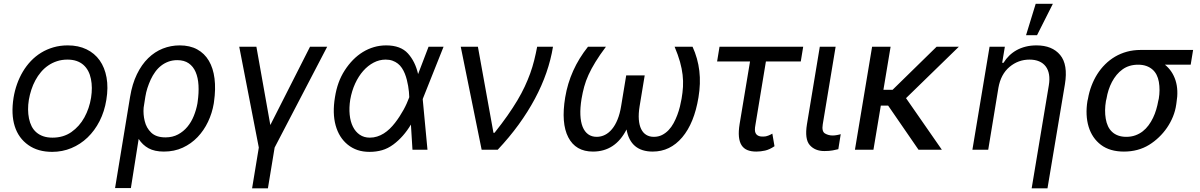

<svg xmlns="http://www.w3.org/2000/svg" viewBox="-20 -793 6355 1017"><path d="M51.8 -275.6Q57.9 -312.9 70.3 -347.7Q82.7 -382.5 101 -413.4Q119.3 -444.2 143.6 -469.8Q168 -495.4 197.8 -513.7Q227.6 -532 263 -542.3Q298.3 -552.6 338.8 -552.6Q395.2 -552.6 438.2 -531.8Q481.2 -511 508 -473.2Q534.8 -435.4 544.4 -382.3Q554 -329.2 543.3 -264.2Q533.4 -202.4 507.5 -151.6Q481.5 -100.9 443.7 -64.6Q405.9 -28.4 358.1 -8.5Q310.4 11.4 256.4 11.4Q181.1 11.4 130.3 -24.5Q78.1 -61.1 58.1 -124.3Q38 -187.5 51.8 -275.6ZM133.5 -165.5Q138.1 -142.8 147.7 -123.9Q157.3 -105.1 172.8 -91.8Q188.2 -78.5 209.3 -71.2Q230.5 -63.9 257.8 -63.9Q315.7 -63.9 358 -93.4Q400.9 -123.6 427 -171Q453.1 -218.4 462.4 -275.6Q470.9 -329.5 461.6 -375Q457 -398.1 447.1 -416.9Q437.1 -435.7 421.9 -449.2Q406.6 -462.7 385.7 -470Q364.7 -477.3 337.4 -477.3Q307.5 -477.3 282 -468.9Q256.4 -460.6 235.3 -446Q214.1 -431.5 197.1 -411.4Q180 -391.3 167.3 -367.5Q154.5 -343.8 146 -317.5Q137.4 -291.2 132.8 -264.2Q124.3 -211.6 133.5 -165.5Z M589.5 203.1 669 -279.8Q680.4 -348.7 705.3 -399.9Q730.1 -451 764.9 -484.9Q799.7 -518.8 842.3 -535.7Q884.9 -552.6 931.8 -552.6Q985.8 -552.6 1024.5 -531.4Q1063.2 -510.3 1086.3 -471.2Q1109.4 -432.2 1116.3 -377.1Q1123.2 -322.1 1113.6 -254.3L1112.2 -244.3Q1103.7 -193.9 1081.9 -147.9Q1060 -101.9 1026.5 -66.8Q992.9 -31.6 948 -10.8Q903.1 9.9 848 9.9Q799 9.9 766.9 -7.6Q734.7 -25.2 714.5 -57.2L673.3 203.1ZM746.4 -152.3Q755 -115.4 780.9 -90.6Q807.2 -65.3 856.5 -65.3Q894.2 -65.3 922.9 -80.8Q951.7 -96.2 972.5 -121.3Q993.3 -146.3 1006.4 -178.6Q1019.5 -210.9 1025.6 -244.3L1027 -254.3Q1033.7 -301.1 1031.4 -341.4Q1029.1 -381.7 1016.3 -411.4Q1003.6 -441.1 979.6 -457.7Q955.6 -474.4 919 -474.4Q893.8 -474.4 872.5 -466.6Q851.2 -458.8 833.6 -445.1Q816.1 -431.5 802.4 -412.6Q788.7 -393.8 778.4 -371.8Q768.1 -349.1 760.8 -326.5Q753.6 -304 750 -281.2L740.8 -222.7Q737.9 -186.8 746.4 -152.3Z M1247.2 -545.5H1338.1L1411.9 -130.7L1622.2 -545.5H1713.1L1434.7 -11.4L1399.1 204.5H1315.3L1350.9 -11.4Z M1754.3 -278.4Q1760.7 -319.2 1773.3 -354.2Q1785.9 -389.2 1806.1 -420.5Q1826 -451.3 1850.1 -475.9Q1874.3 -500.4 1902 -517.4Q1929.7 -534.4 1960.8 -543.5Q1991.8 -552.6 2025.6 -552.6Q2102.3 -552.6 2141 -509.6Q2179.7 -466.6 2194.6 -400.6L2250 -545.5H2329.5L2220.2 -271.3L2219.1 -267.4L2244.3 0H2164.8L2156.6 -133.2Q2117.2 -67.5 2063.6 -27.7Q2034.8 -6.4 2003.9 2.5Q1973 11.4 1937.5 11.4Q1902 11.4 1873.8 1.8Q1845.5 -7.8 1822.1 -26.6Q1775.6 -64.3 1757.8 -128.9Q1740.1 -193.5 1754.3 -278.4ZM1938.9 -63.9Q1959.2 -63.9 1977.6 -69.8Q1996.1 -75.6 2012.8 -86.1Q2029.5 -96.6 2044.4 -111Q2059.3 -125.4 2072.4 -142.4Q2085.6 -159.4 2096.9 -177Q2108.3 -194.6 2117.7 -211.6Q2127.1 -228.7 2134.2 -244.7Q2141.3 -260.7 2146.3 -274.1L2147.7 -278.1V-279.8Q2147.4 -292.3 2146 -307Q2144.5 -321.7 2141.9 -337.7Q2139.2 -353.7 2134.9 -370.4Q2130.7 -387.1 2124.3 -403.1Q2117.9 -419 2108.8 -432.7Q2099.8 -446.4 2087.4 -456.1Q2074.9 -465.9 2058.9 -471.6Q2043 -477.3 2022.7 -477.3Q1989.7 -477.3 1959.3 -461.5Q1929 -445.7 1904.1 -417.6Q1879.3 -389.6 1861.3 -350.7Q1843.4 -311.8 1835.2 -265.6Q1828.5 -222.7 1832.2 -185.7Q1835.9 -148.8 1849.4 -121.8Q1862.9 -94.8 1885.5 -79.4Q1908 -63.9 1938.9 -63.9Z M2420.5 -545.5H2511.4L2593.8 -89.5H2599.4Q2638.1 -138.1 2667.8 -180.4Q2697.4 -222.7 2720.2 -260.8Q2742.9 -299 2759.4 -334.3Q2775.9 -369.7 2788.4 -404.1Q2800.8 -438.6 2809.5 -473.4Q2818.2 -508.2 2825.3 -545.5H2909.1Q2898.1 -477.3 2874.1 -408Q2850.1 -338.8 2813.4 -270.1Q2776.6 -201.3 2727.5 -133.5Q2678.3 -65.7 2616.5 0H2531.2Z M2973.7 -277Q2998.2 -424.7 3094.5 -545.5H3189.6Q3156.2 -501.1 3134.1 -464.8Q3111.9 -428.6 3097.3 -396.5Q3082.7 -364.3 3074.4 -333.8Q3066.1 -303.3 3060.4 -269.9Q3052.6 -221.9 3054.2 -184.5Q3055.8 -147 3066.2 -121.1Q3076.7 -95.2 3095.5 -81.7Q3114.3 -68.2 3140.6 -68.2Q3164.1 -68.2 3184.7 -78.7Q3205.3 -89.1 3222.1 -109.6Q3239 -130 3251.2 -160.3Q3263.5 -190.7 3269.9 -230.1L3296.9 -393.5H3394.9L3367.9 -230.1Q3361.5 -190.7 3363.8 -160.3Q3366.1 -130 3376.1 -109.6Q3386 -89.1 3403.1 -78.7Q3420.1 -68.2 3443.2 -68.2Q3467.3 -68.2 3486.7 -77.9Q3506 -87.7 3521.3 -103.7Q3536.6 -119.7 3547.9 -140.6Q3559.3 -161.6 3567.6 -183.9Q3576 -206.3 3581.5 -228.7Q3587 -251.1 3590.2 -269.9Q3595.9 -302.6 3597.7 -333.3Q3599.4 -364 3595.7 -396.5Q3592 -429 3581.9 -465.4Q3571.7 -501.8 3553.3 -545.5H3648.4Q3676.5 -483.7 3684.3 -417.4Q3692.1 -351.2 3679.7 -277Q3657.3 -141 3593.8 -65.7Q3529.8 9.9 3437.5 9.9Q3319.6 9.9 3298.7 -107.2Q3239 9.9 3120.7 9.9Q3029.1 9.9 2990.1 -65.7Q2951.3 -140.6 2973.7 -277Z M3791.2 -545.5H4234.4L4221.6 -467.3H4036.9L3981.5 -132.1Q3975.5 -101.2 3982.2 -88.1Q3985.4 -81.7 3990.2 -77.9Q3995 -74.2 4000.7 -72.3Q4006.4 -70.3 4012.4 -70Q4018.5 -69.6 4024.1 -69.6Q4036.9 -69.6 4049.7 -74.8Q4062.5 -79.9 4071 -85.2L4082.4 -18.5Q4056.1 -0.7 4032.5 4.6Q4008.9 9.9 3985.8 9.9Q3958.1 9.9 3938.6 1.8Q3919 -6.4 3907.8 -24Q3896.7 -41.5 3894 -69.2Q3891.3 -96.9 3897.7 -136.4L3952.8 -467.3H3778.4Z M4254.3 -134.9 4322.4 -545.5H4406.2L4338.1 -134.9Q4331.7 -96.6 4350.1 -85.9Q4368.3 -75.3 4390.6 -75.3Q4396 -75.3 4402.2 -76Q4408.4 -76.7 4414.2 -77.8Q4420.1 -78.8 4425.1 -80.1Q4430 -81.3 4433.2 -82.4L4420.5 -2.8Q4408.7 0.4 4390.4 3.7Q4372.2 7.1 4346.6 7.1Q4296.9 7.1 4269.2 -24.5Q4241.5 -56.1 4254.3 -134.9Z M4599.4 -545.5H4697.4L4659.4 -317.5H4708.1L4941.1 -545.5H5058.9L4779.1 -273.1L4968.8 0H4845.2L4684.3 -233.7H4645.6L4606.5 0H4508.5Z M5221.6 -545.5H5302.6L5288.4 -460.2H5295.5Q5308.2 -481.2 5325.5 -498Q5342.7 -514.9 5364.7 -527.2Q5386.7 -539.4 5413 -546Q5439.3 -552.6 5470.2 -552.6Q5553.3 -552.6 5595.5 -501.8Q5637.8 -451 5620.7 -346.6L5528.4 204.5H5444.6L5535.5 -340.9Q5540.8 -372.9 5536.6 -398.3Q5532.3 -423.7 5519 -441.2Q5505.7 -458.8 5484.2 -468Q5462.7 -477.3 5433.2 -477.3Q5373.6 -477.3 5327.4 -438.6Q5281.2 -399.9 5268.5 -328.1L5214.5 0H5130.7ZM5465.9 -772.7H5556.8L5473 -606.5H5414.8Z M5740.1 -258.5 5742.9 -269.9Q5748.9 -305.4 5761.4 -338.2Q5773.8 -371.1 5791.9 -399.9Q5810 -428.6 5833.8 -452.2Q5857.6 -475.9 5886.5 -492.9Q5915.5 -509.9 5949.4 -519.2Q5983.3 -528.4 6021.3 -528.4H6299.7L6286.9 -450.3H6150.6Q6190.3 -418 6206.7 -367Q6223 -316.1 6211.6 -248.6L6210.2 -238.6Q6205.6 -206 6193 -175.1Q6180.4 -144.2 6161.6 -116.7Q6142.8 -89.1 6118.4 -65.9Q6094.1 -42.6 6066.4 -25.6Q6008.5 9.9 5933.2 9.9Q5859 9.9 5811.8 -25.6Q5788.4 -43.3 5771.8 -67.6Q5755.3 -92 5746.3 -121.8Q5737.2 -151.6 5735.6 -186.1Q5734 -220.5 5740.1 -258.5ZM5837 -164.1Q5840.6 -142.4 5848.9 -124.6Q5857.2 -106.9 5870.6 -94.5Q5883.9 -82 5902.7 -75.1Q5921.5 -68.2 5946 -68.2Q5971.9 -68.2 5993.6 -76Q6015.3 -83.8 6032.7 -97.3Q6050.1 -110.8 6063.7 -129.3Q6077.4 -147.7 6087.5 -168.9Q6097.7 -190 6104.4 -212.9Q6111.2 -235.8 6115.1 -258.5L6117.9 -269.9Q6125.7 -316.4 6118.3 -359.4Q6114.7 -380 6106.2 -396.7Q6097.7 -413.4 6084 -425.2Q6070.3 -437.1 6051.5 -443.7Q6032.7 -450.3 6008.5 -450.3Q5960.2 -450.3 5925.8 -425.4Q5908.4 -413 5894.5 -396.1Q5880.7 -379.3 5870 -359.2Q5859.4 -339.1 5852.1 -316.6Q5844.8 -294 5840.9 -269.9L5838.1 -258.5Q5829.5 -207.4 5837 -164.1Z"/></svg>

Font: Inter P
Style: Italic
Weight: 400
Italic angle: -9.40001°
Designer: Rasmus Andersson
Foundry: rsms
Version: Version 3.018;git-588b23468